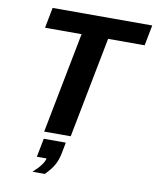

<svg xmlns="http://www.w3.org/2000/svg" viewBox="-95 -732 836 1026"><g transform="rotate(10 323.5 -218.5)"><path d="M427.2 -547.4 320.8 0H176.8L283.2 -547.4H85L106.4 -658.7H647L625.5 -547.4ZM219.2 222.2H152.3Q207 173.3 214.4 139.2H161.6L181.2 38.1H300.8L289.1 99.6Q282.2 133.8 267.1 161.6Q252 189.5 219.2 222.2Z"/></g></svg>

Font: Cousine
Style: Bold Italic
Weight: 700
Italic angle: -12°
Monospace: yes
Designer: Steve Matteson
Foundry: Ascender Corporation
Version: Version 1.20